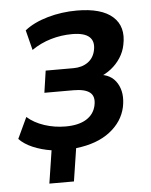

<svg xmlns="http://www.w3.org/2000/svg" viewBox="-48 -545 563 716"><g transform="rotate(-5 233.0 -187.0)"><path d="M108 130 127 7Q89 1 57.5 -12.5Q26 -26 7 -46L44 -125Q70 -102 108 -89.5Q146 -77 187 -77Q236 -77 265 -95Q294 -113 301 -146Q308 -179 289.5 -194Q271 -209 228 -209H119L131 -291H235Q267 -291 289 -306.5Q311 -322 317 -351Q324 -384 305 -401Q286 -418 241 -418Q200 -418 161 -406.5Q122 -395 89 -372L70 -447Q104 -474 156.5 -489Q209 -504 266 -504Q358 -504 400 -466.5Q442 -429 428 -362Q423 -336 408.5 -313.5Q394 -291 373 -274.5Q352 -258 326 -248L325 -258Q373 -256 395 -219.5Q417 -183 406 -130Q394 -76 346 -39Q298 -2 219 7L200 130Z"/></g></svg>

Font: Nunito Sans 10pt Condensed
Style: Bold Italic
Weight: 700
Width: 3
Italic angle: -9°
Designer: Vernon Adams
Foundry: Vernon Adams
Version: Version 3.101;gftools[0.9.27]